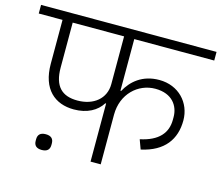

<svg xmlns="http://www.w3.org/2000/svg" viewBox="-120 -829 1115 967"><g transform="rotate(15 437.5 -345.5)"><path d="M172 7C201 7 213 -7 213 -30V-38C213 -61 201 -75 172 -75C143 -75 131 -61 131 -38V-30C131 -7 143 7 172 7ZM425 0H478V-259C478 -367 556 -439 646 -439C735 -439 771 -382 771 -325V-311C771 -242 730 -193 635 -173L653 -124C772 -150 823 -223 823 -321C823 -413 755 -487 654 -487C565 -487 511 -438 482 -384H478V-653H895V-698H-20V-653H104V-424C104 -292 176 -232 275 -232C344 -232 394 -260 421 -303H425ZM157 -419V-653H425V-404C425 -328 365 -280 281 -280C200 -280 157 -321 157 -419Z"/></g></svg>

Font: IBM Plex Devanagari Light
Style: Regular
Weight: 300
Designer: Mike Abbink, Paul van der Laan, Pieter van Rosmalen, Erin McLaughlin
Foundry: Bold Monday
Version: Version 1.0